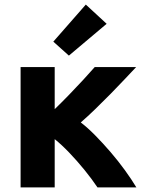

<svg xmlns="http://www.w3.org/2000/svg" viewBox="-20 -819 626 839"><path d="M70 0V-526H219V-342Q249 -371 281.5 -404.5Q314 -438 343.5 -470Q373 -502 394 -526H575Q555 -505 526 -474Q497 -443 463.5 -409Q430 -375 396.5 -342.5Q363 -310 333 -284Q363 -261 396.5 -227Q430 -193 463.5 -154Q497 -115 526 -75Q555 -35 576 0H406Q382 -36 349.5 -76Q317 -116 283 -151.5Q249 -187 219 -211V0ZM281 -576 213 -637 355 -799 446 -715Z"/></svg>

Font: Ubuntu Sans ExtraBold
Style: Regular
Weight: 800
Designer: Dalton Maag Ltd
Foundry: Dalton Maag Ltd
Version: Version 1.006; ttfautohint (v1.8.4.7-5d5b)